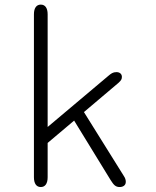

<svg xmlns="http://www.w3.org/2000/svg" viewBox="-20 -786 659 812"><path d="M152.5 5C171 5 181.5 -9.5 181.5 -36.5V-181.5L293.5 -276L447.5 -25C460 -5.5 467.5 5 486 5C499.5 5 512 -1.5 512 -17C512 -24.5 510 -32.5 503.5 -42L335 -312L481.5 -436C493 -446.5 495.5 -452 495.5 -461C495.5 -473 486.5 -481 472.5 -481C457.5 -481 450 -475 438 -465L181.5 -249V-725.5C181.5 -752 171 -766.5 152.5 -766.5C134 -766.5 123.5 -752 123.5 -725.5V-36.5C123.5 -9.5 134 5 152.5 5Z"/></svg>

Font: RTM Light Light
Style: Regular
Weight: 300
Designer: after Tyler Finck
Foundry: An Endless Supply
Version: Version 1.000;Glyphs 3.2.1 (3258)